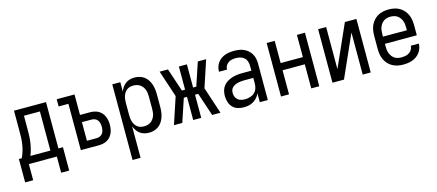

<svg xmlns="http://www.w3.org/2000/svg" viewBox="-52 -1057 4105 1802"><g transform="rotate(-15 2000.0 -156.5)"><path d="M36 157V-70H64Q78 -100 87.5 -131Q97 -162 102 -194.5Q107 -227 108 -259.5Q109 -292 109 -325V-520H420V-70H464V157H386V0H114V157ZM148 -70H342V-450H187V-325Q187 -293 186 -260.5Q185 -228 180.5 -195.5Q176 -163 168 -131.5Q160 -100 148 -70Z M619 0V-450H524V-520H697V-321H792Q813 -321 834 -317Q855 -313 873.5 -303Q892 -293 906 -277Q920 -261 928.5 -242Q937 -223 940.5 -202Q944 -181 944 -161Q944 -140 940.5 -119Q937 -98 928.5 -79Q920 -60 906 -44Q892 -28 873.5 -18Q855 -8 834 -4Q813 0 792 0ZM697 -70H792Q809 -70 824.5 -77Q840 -84 849.5 -97.5Q859 -111 862.5 -127.5Q866 -144 866 -160Q866 -177 862.5 -193.5Q859 -210 849.5 -223.5Q840 -237 824.5 -244Q809 -251 792 -251H697Z M1064 215V-520H1142V-429Q1150 -450 1163 -469.5Q1176 -489 1194.5 -502.5Q1213 -516 1235.5 -522Q1258 -528 1281 -528Q1306 -528 1330.5 -521Q1355 -514 1375 -499Q1395 -484 1408.5 -463Q1422 -442 1430 -418.5Q1438 -395 1441 -370Q1444 -345 1444 -320V-200Q1444 -175 1441 -150Q1438 -125 1430 -101.5Q1422 -78 1408.5 -57Q1395 -36 1375 -21Q1355 -6 1330.5 1Q1306 8 1281 8Q1258 8 1235.5 2Q1213 -4 1194.5 -17.5Q1176 -31 1163 -50.5Q1150 -70 1142 -91V215ZM1251 -62Q1268 -62 1284.5 -66Q1301 -70 1315 -79.5Q1329 -89 1339.5 -103Q1350 -117 1356 -133Q1362 -149 1364 -166Q1366 -183 1366 -200V-320Q1366 -337 1364 -354Q1362 -371 1356 -387Q1350 -403 1339.5 -417Q1329 -431 1315 -440.5Q1301 -450 1284.5 -454Q1268 -458 1251 -458Q1234 -458 1218 -454Q1202 -450 1188.5 -440Q1175 -430 1165.5 -415.5Q1156 -401 1151 -385.5Q1146 -370 1144 -353.5Q1142 -337 1142 -320V-200Q1142 -183 1144 -166.5Q1146 -150 1151 -134.5Q1156 -119 1165.5 -104.5Q1175 -90 1188.5 -80Q1202 -70 1218 -66Q1234 -62 1251 -62Z M1976 0H1895L1820 -225H1789V0H1711V-225H1680L1605 0H1524L1610 -260L1524 -520H1605L1680 -295H1711V-520H1789V-295H1820L1895 -520H1976L1890 -260Z M2202 8Q2172 8 2143 -1Q2114 -10 2093.5 -32Q2073 -54 2064.5 -83Q2056 -112 2056 -142Q2056 -167 2062.5 -192Q2069 -217 2084.5 -237Q2100 -257 2122 -270.5Q2144 -284 2168.5 -292Q2193 -300 2218 -303Q2243 -306 2269 -306H2358V-355Q2358 -376 2351 -397Q2344 -418 2328 -432Q2312 -446 2291 -452Q2270 -458 2249 -458Q2230 -458 2211 -454.5Q2192 -451 2175.5 -440.5Q2159 -430 2149.5 -413Q2140 -396 2140 -377V-375H2062V-378Q2062 -401 2069 -422.5Q2076 -444 2089 -462.5Q2102 -481 2120.5 -494Q2139 -507 2160.5 -514.5Q2182 -522 2204 -525Q2226 -528 2249 -528Q2273 -528 2297 -524.5Q2321 -521 2343 -511Q2365 -501 2383.5 -485Q2402 -469 2414 -448Q2426 -427 2431 -403Q2436 -379 2436 -355V0H2358V-87Q2349 -64 2332.5 -45.5Q2316 -27 2295 -14.5Q2274 -2 2250 3Q2226 8 2202 8ZM2232 -62Q2256 -62 2280.5 -69Q2305 -76 2323 -92Q2341 -108 2349.5 -131.5Q2358 -155 2358 -180V-236H2269Q2254 -236 2238.5 -234.5Q2223 -233 2208.5 -229.5Q2194 -226 2180 -219.5Q2166 -213 2155 -203Q2144 -193 2139 -178.5Q2134 -164 2134 -149Q2134 -130 2141 -112.5Q2148 -95 2162 -83Q2176 -71 2194.5 -66.5Q2213 -62 2232 -62Z M2564 0V-520H2642V-304H2858V-520H2936V0H2858V-234H2642V0Z M3064 0V-520H3142V-111L3324 -520H3436V0H3358V-409L3176 0Z M3750 8Q3723 8 3696.5 2.5Q3670 -3 3646.5 -16Q3623 -29 3604.5 -49.5Q3586 -70 3575 -94.5Q3564 -119 3560 -146Q3556 -173 3556 -200V-320Q3556 -347 3560 -374Q3564 -401 3575 -425.5Q3586 -450 3604.5 -470.5Q3623 -491 3646 -504Q3669 -517 3696 -522.5Q3723 -528 3750 -528Q3777 -528 3804 -522.5Q3831 -517 3854 -504Q3877 -491 3895.5 -470.5Q3914 -450 3925 -425.5Q3936 -401 3940 -374Q3944 -347 3944 -320V-225H3634V-200Q3634 -183 3636 -166Q3638 -149 3644 -133Q3650 -117 3660.5 -103Q3671 -89 3685 -79.5Q3699 -70 3716 -66Q3733 -62 3750 -62Q3770 -62 3789.5 -65.5Q3809 -69 3826 -79.5Q3843 -90 3853.5 -107.5Q3864 -125 3864 -145H3942Q3942 -122 3934.5 -100Q3927 -78 3913.5 -59.5Q3900 -41 3881 -27.5Q3862 -14 3840.5 -6Q3819 2 3796 5Q3773 8 3750 8ZM3866 -295V-320Q3866 -337 3864 -354Q3862 -371 3856 -387Q3850 -403 3839.5 -417Q3829 -431 3815 -440.5Q3801 -450 3784 -454Q3767 -458 3750 -458Q3733 -458 3716 -454Q3699 -450 3685 -440.5Q3671 -431 3660.5 -417Q3650 -403 3644 -387Q3638 -371 3636 -354Q3634 -337 3634 -320V-295Z"/></g></svg>

Font: Iosevka Term
Style: Regular
Weight: 400
Monospace: yes
Designer: Belleve Invis
Foundry: Belleve Invis
Version: Version 30.0.1